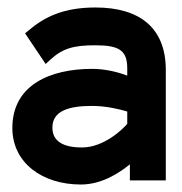

<svg xmlns="http://www.w3.org/2000/svg" viewBox="-20 -482 485 513"><path d="M196 11C252 11 299 -20 327 -43V0H423V-295C423 -407 354 -462 235 -462C152 -462 100 -438 57 -401L47 -393L102 -311L115 -323C148 -353 177 -361 235 -361C299 -361 320 -347 320 -299V-280C299 -288 264 -298 226 -298C114 -298 13 -255 13 -140C13 -47 93 11 196 11ZM226 -199C263 -199 301 -190 320 -184V-151C308 -137 258 -88 199 -88C148 -88 120 -105 120 -141C120 -185 162 -199 226 -199Z"/></svg>

Font: Charger Pro
Style: BlkNar
Weight: 900
Designer: Jasper
Foundry: Cannot Into Space Fonts
Version: Version 1.09